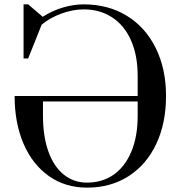

<svg xmlns="http://www.w3.org/2000/svg" viewBox="-20 -840 835 880"><path d="M741 -400Q741 -276 696.5 -181Q652 -86 570 -33Q488 20 379 20Q279 20 204 -33Q129 -86 88 -181Q47 -276 47 -400H611V-492Q611 -587 580 -656Q549 -725 493 -761Q437 -797 364 -797Q314 -797 262 -778Q210 -759 171 -727L109 -572H88V-820H109L176 -763Q217 -790 266.5 -805Q316 -820 364 -820Q476 -820 561.5 -767.5Q647 -715 694 -619.5Q741 -524 741 -400ZM611 -309V-375H177V-309Q177 -214 202 -145Q227 -76 272.5 -39.5Q318 -3 379 -3Q449 -3 501 -39.5Q553 -76 582 -145Q611 -214 611 -309Z"/></svg>

Font: Prata
Style: Regular
Weight: 400
Designer: Ivan Petrov
Foundry: Cyreal
Version: Version 2.000